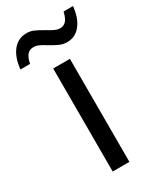

<svg xmlns="http://www.w3.org/2000/svg" viewBox="-239 -800 724 865"><g transform="rotate(-30 123.0 -367.5)"><path d="M79 0V-536H166V0ZM193 -607Q174 -607 156.5 -614.5Q139 -622 112 -638Q92 -651 77.5 -657.5Q63 -664 50 -664Q29 -664 17 -650Q5 -636 -1 -606H-51Q-45 -666 -17.5 -700Q10 -734 54 -734Q74 -734 91 -726.5Q108 -719 137 -702Q156 -690 170.5 -683.5Q185 -677 197 -677Q217 -677 229 -691Q241 -705 248 -735H297Q291 -676 264 -641.5Q237 -607 193 -607Z"/></g></svg>

Font: Noto Sans Display
Style: Regular
Weight: 400
Designer: Monotype Design team
Foundry: Monotype Imaging Inc.
Version: Version 1.000